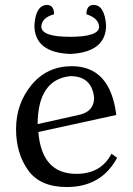

<svg xmlns="http://www.w3.org/2000/svg" viewBox="-20 -752 541 782"><path d="M252 9.8Q143.1 9.8 94.2 -59.1Q45.4 -127.9 45.4 -226.1Q45.4 -329.6 108.4 -406Q171.4 -482.4 272.5 -482.4Q429.2 -482.4 453.6 -283.7L136.2 -214.4Q149.9 -43.9 291 -43.9Q391.6 -43.9 434.1 -126L457 -109.4Q393.1 9.8 252 9.8ZM133.3 -246.6 302.2 -284.2Q363.3 -297.9 363.3 -354Q354 -441.9 266.6 -441.9Q134.3 -428.2 133.3 -246.6ZM267.1 -532.2Q120.1 -537.6 120.1 -649.4Q125.5 -730.5 170.9 -731.9Q200.2 -731.9 200.2 -693.8Q149.9 -680.2 148.4 -643.6Q148.4 -602.1 265.6 -602.1Q383.8 -602.1 383.8 -643.6Q380.9 -678.7 332 -693.8Q332 -731.9 361.3 -731.9Q405.8 -731.4 412.1 -649.4Q412.1 -540 267.1 -532.2Z"/></svg>

Font: Kelvinch
Style: Regular
Weight: 400
Designer: Paul James MIller
Foundry: High-Logic / Made with FontCreator
Version: Version 3.30 September 23, 2016